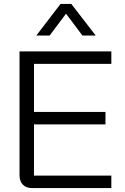

<svg xmlns="http://www.w3.org/2000/svg" viewBox="-20 -963 640 983"><path d="M80 -66V-700H550V-636H154V-390H520V-326H154V-64H550V0H145Q114 0 97 -17.5Q80 -35 80 -66ZM290 -943H345L470 -781H402L318 -893L234 -781H166Z"/></svg>

Font: Stavian Regular
Style: Regular
Weight: 400
Version: Version 1.000; ttfautohint (v1.6)